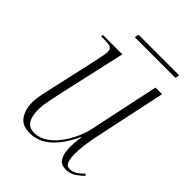

<svg xmlns="http://www.w3.org/2000/svg" viewBox="-191 -751 863 863"><g transform="rotate(45 240.0 -320.0)"><path d="M378 10Q345 10 332.5 -14Q320 -38 320 -78Q320 -88 321 -103.5Q322 -119 326 -143H324Q290 -69 246 -30Q202 9 148 9Q99 9 78.5 -22Q58 -53 58 -96Q58 -123 66 -159.5Q74 -196 81 -227L123 -415Q128 -438 133 -462.5Q138 -487 138 -498Q138 -516 126.5 -521Q115 -526 84 -526H67L69 -536H192L123 -229Q116 -197 108 -158Q100 -119 100 -95Q100 -6 160 -6Q195 -6 224.5 -26.5Q254 -47 276 -78Q298 -109 312 -141Q326 -173 331 -196L403 -536H445L374 -201Q367 -171 362 -134.5Q357 -98 357 -70Q357 -40 363.5 -22Q370 -4 389 -4Q408 -4 424 -14.5Q440 -25 454 -40L461 -33Q446 -17 425.5 -3.5Q405 10 378 10ZM177 -630 181 -650H439L435 -630Z"/></g></svg>

Font: Noto Serif Display SemiCondensed ExtraLight
Style: Italic
Weight: 200
Width: 4
Italic angle: -12°
Designer: Monotype Design Team
Foundry: Monotype Imaging Inc.
Version: Version 2.009